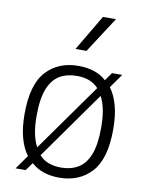

<svg xmlns="http://www.w3.org/2000/svg" viewBox="-90 -872 724 946"><g transform="rotate(10 272.0 -399.0)"><path d="M441 -473Q466 -439.5 479.8 -389.2Q493.5 -339 493.5 -270.5Q493.5 -123 432.8 -56.8Q372 9.5 272 9.5Q230 9.5 194.8 -2Q159.5 -13.5 132 -38.5L103.5 1.5H53L102.5 -68.5Q77.5 -102 63.8 -152.2Q50 -202.5 50 -270.5Q50 -418 110.5 -483.8Q171 -549.5 272 -549.5Q313.5 -549.5 348.8 -538.2Q384 -527 411 -502.5L439.5 -543H490.5ZM272 -499.5Q222.5 -499.5 186.2 -478.2Q150 -457 130 -407.2Q110 -357.5 110 -272Q110 -220.5 117.8 -182.8Q125.5 -145 140 -119L380.5 -457.5Q360 -480 332.5 -489.8Q305 -499.5 272 -499.5ZM272 -41Q321 -41 357.5 -62.5Q394 -84 413.8 -133.8Q433.5 -183.5 433.5 -269Q433.5 -320.5 425.8 -358.5Q418 -396.5 403.5 -422.5L163 -83.5Q183 -61 210.8 -51Q238.5 -41 272 -41ZM241.5 -629 347.5 -808H412.5L296.5 -629Z"/></g></svg>

Font: Encode Sans Lt
Style: Regular
Weight: 300
Designer: Multiple Designers
Foundry: Impallari Type
Version: Version 3.002; ttfautohint (v1.8.3) -l 8 -r 50 -G 200 -x 14 